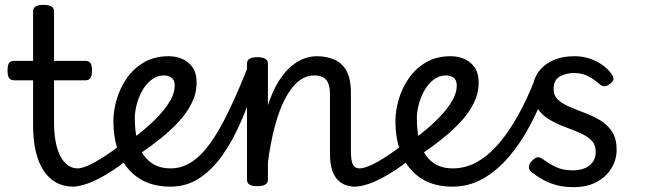

<svg xmlns="http://www.w3.org/2000/svg" viewBox="-20 -750 2656 789"><path d="M281 17Q241 17 210.5 0Q180 -17 159 -49Q138 -81 127 -127.5Q116 -174 116 -234V-420H39Q24 -420 17.5 -429Q11 -438 11 -460Q11 -483 17.5 -491.5Q24 -500 39 -500H116V-704Q116 -717 126.5 -723.5Q137 -730 159 -730Q181 -730 191.5 -723.5Q202 -717 202 -704V-500H330Q345 -500 351.5 -491.5Q358 -483 358 -460Q358 -438 351.5 -429Q345 -420 330 -420H202V-247Q202 -206 208 -171.5Q214 -137 226.5 -111.5Q239 -86 257.5 -72Q276 -58 300 -58Q314 -58 321 -46.5Q328 -35 326 -20.5Q324 -6 313 5.5Q302 17 281 17Z M279 17Q265 17 258.5 5.5Q252 -6 253.5 -20.5Q255 -35 266 -46.5Q277 -58 298 -58Q315 -58 342.5 -70Q370 -82 408 -106.5Q446 -131 494 -169Q506 -178 517 -174.5Q528 -171 534 -160Q540 -149 539 -135.5Q538 -122 526 -111Q467 -63 420 -35Q373 -7 338 5Q303 17 279 17Z M509 -168Q538 -189 571 -216.5Q604 -244 633 -275Q662 -306 680 -337.5Q698 -369 698 -398Q698 -421 685 -430.5Q672 -440 654 -440Q626 -440 603.5 -423Q581 -406 565.5 -379Q550 -352 542 -321.5Q534 -291 534 -264Q534 -216 543 -177.5Q552 -139 570.5 -112.5Q589 -86 616.5 -72Q644 -58 681 -58Q695 -58 702.5 -46.5Q710 -35 710 -20.5Q710 -6 703 5.5Q696 17 681 17Q604 17 551.5 -17Q499 -51 472.5 -112Q446 -173 446 -253Q446 -295 459.5 -341.5Q473 -388 501 -428.5Q529 -469 572 -494Q615 -519 673 -519Q705 -519 731 -507Q757 -495 772.5 -471.5Q788 -448 788 -411Q788 -367 768 -326.5Q748 -286 714 -249.5Q680 -213 640 -181Q600 -149 559 -121Z M681 17Q671 17 666 5.5Q661 -6 661 -20.5Q661 -35 666 -46.5Q671 -58 681 -58Q727 -58 767 -84Q807 -110 844 -161.5Q881 -213 918.5 -290.5Q956 -368 997 -471Q1002 -482 1015.5 -481.5Q1029 -481 1039.5 -473Q1050 -465 1046 -454Q1012 -348 975 -261Q938 -174 894 -112Q850 -50 797.5 -16.5Q745 17 681 17Z M1439 17Q1420 17 1402 11Q1384 5 1369 -9.5Q1354 -24 1345 -50.5Q1336 -77 1336 -119V-359Q1336 -387 1330 -404.5Q1324 -422 1310 -431Q1296 -440 1271 -440Q1236 -440 1206 -415.5Q1176 -391 1151.5 -344Q1127 -297 1109.5 -231.5Q1092 -166 1081 -83V-11Q1081 2 1070 8.5Q1059 15 1037 15Q1016 15 1005.5 8.5Q995 2 995 -11V-489Q995 -502 1005.5 -508.5Q1016 -515 1037 -515Q1059 -515 1070 -508.5Q1081 -502 1081 -489V-317Q1100 -376 1124.5 -415Q1149 -454 1176 -477Q1203 -500 1230 -509.5Q1257 -519 1282 -519Q1321 -519 1353 -505.5Q1385 -492 1403.5 -459.5Q1422 -427 1422 -369V-131Q1422 -90 1430 -74Q1438 -58 1457 -58Q1471 -58 1478 -46.5Q1485 -35 1483.5 -20.5Q1482 -6 1471 5.5Q1460 17 1439 17Z M1438 17Q1424 17 1417.5 5.5Q1411 -6 1412.5 -20.5Q1414 -35 1425 -46.5Q1436 -58 1457 -58Q1474 -58 1501.5 -70Q1529 -82 1567 -106.5Q1605 -131 1653 -169Q1665 -178 1676 -174.5Q1687 -171 1693 -160Q1699 -149 1698 -135.5Q1697 -122 1685 -111Q1626 -63 1579 -35Q1532 -7 1497 5Q1462 17 1438 17Z M1668 -168Q1697 -189 1730 -216.5Q1763 -244 1792 -275Q1821 -306 1839 -337.5Q1857 -369 1857 -398Q1857 -421 1844 -430.5Q1831 -440 1813 -440Q1785 -440 1762.5 -423Q1740 -406 1724.5 -379Q1709 -352 1701 -321.5Q1693 -291 1693 -264Q1693 -216 1702 -177.5Q1711 -139 1729.5 -112.5Q1748 -86 1775.5 -72Q1803 -58 1840 -58Q1854 -58 1861.5 -46.5Q1869 -35 1869 -20.5Q1869 -6 1862 5.5Q1855 17 1840 17Q1763 17 1710.5 -17Q1658 -51 1631.5 -112Q1605 -173 1605 -253Q1605 -295 1618.5 -341.5Q1632 -388 1660 -428.5Q1688 -469 1731 -494Q1774 -519 1832 -519Q1864 -519 1890 -507Q1916 -495 1931.5 -471.5Q1947 -448 1947 -411Q1947 -367 1927 -326.5Q1907 -286 1873 -249.5Q1839 -213 1799 -181Q1759 -149 1718 -121Z M1840 17Q1830 17 1825 5.5Q1820 -6 1820 -20.5Q1820 -35 1825 -46.5Q1830 -58 1840 -58Q1894 -58 1941.5 -85Q1989 -112 2031 -161.5Q2073 -211 2110 -278Q2147 -345 2179 -426Q2184 -438 2199 -438Q2214 -438 2226.5 -430.5Q2239 -423 2235 -411Q2203 -321 2162.5 -243Q2122 -165 2072.5 -107Q2023 -49 1965 -16Q1907 17 1840 17Z M2336 19Q2297 19 2266 10.5Q2235 2 2209.5 -12.5Q2184 -27 2163 -44Q2153 -52 2153.5 -64.5Q2154 -77 2166 -89Q2177 -100 2186 -103Q2195 -106 2208 -98Q2238 -76 2266 -63Q2294 -50 2334 -50Q2360 -50 2381 -58Q2402 -66 2415 -83Q2428 -100 2428 -126Q2428 -156 2409.5 -174Q2391 -192 2361.5 -204.5Q2332 -217 2298.5 -229.5Q2265 -242 2235.5 -260Q2206 -278 2187.5 -306Q2169 -334 2169 -378Q2169 -419 2190 -450.5Q2211 -482 2249.5 -500.5Q2288 -519 2341 -519Q2376 -519 2405.5 -508.5Q2435 -498 2457.5 -481.5Q2480 -465 2493 -446Q2502 -433 2501 -424.5Q2500 -416 2486 -405Q2473 -395 2463.5 -395.5Q2454 -396 2443 -405Q2419 -426 2394.5 -438Q2370 -450 2339 -450Q2307 -450 2281 -436Q2255 -422 2255 -384Q2255 -357 2273.5 -340Q2292 -323 2321.5 -310.5Q2351 -298 2384.5 -285.5Q2418 -273 2447.5 -255Q2477 -237 2495.5 -208.5Q2514 -180 2514 -135Q2514 -95 2493.5 -60Q2473 -25 2433.5 -3Q2394 19 2336 19Z"/></svg>

Font: Playwrite FR Moderne
Style: Regular
Weight: 400
Designer: Veronika Burian, José Scaglione
Foundry: TypeTogether
Version: Version 1.002